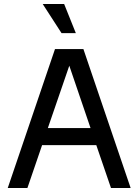

<svg xmlns="http://www.w3.org/2000/svg" viewBox="-20 -947 697 967"><path d="M19 0H118L192 -216H465L539 0H638L400 -700H257ZM290 -780H362L303 -927H195ZM221 -302 329 -616 436 -302Z"/></svg>

Font: Uncut Sans Medium
Style: Regular
Weight: 500
Designer: Kasper Nordkvist
Foundry: UNCUT.wtf
Version: Version 1.304;Glyphs 3.2 (3246)